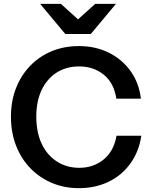

<svg xmlns="http://www.w3.org/2000/svg" viewBox="-20 -970 787 1000"><path d="M391 10Q314 10 249.5 -17.5Q185 -45 137 -95Q89 -145 63 -213Q37 -281 37 -362Q37 -443 63 -510Q89 -577 136.5 -626.5Q184 -676 248.5 -703Q313 -730 391 -730Q477 -730 546 -696Q615 -662 659.5 -600.5Q704 -539 714 -456H586Q574 -537 521 -580.5Q468 -624 392 -624Q325 -624 275 -592Q225 -560 197 -501.5Q169 -443 169 -363Q169 -281 197 -221.5Q225 -162 276 -129Q327 -96 393 -96Q467 -96 520 -139.5Q573 -183 587 -263H716Q704 -181 659.5 -119Q615 -57 546 -23.5Q477 10 391 10ZM320 -793 189 -950H297L441 -820H332L476 -950H584L453 -793Z"/></svg>

Font: Instrument Sans SemiBold
Style: Regular
Weight: 600
Designer: Rodrigo Fuenzalida
Foundry: fragTYPE
Version: Version 1.000;gftools[0.9.28]